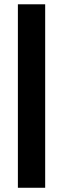

<svg xmlns="http://www.w3.org/2000/svg" viewBox="-20 -887 299 907"><path d="M64.5 0V-866.7H193.4V0Z"/></svg>

Font: Antonio
Style: Bold
Weight: 700
Designer: Vernon Adams
Foundry: Vernon Adams
Version: Version 1.002